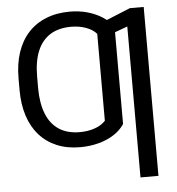

<svg xmlns="http://www.w3.org/2000/svg" viewBox="-61 -794 972 1055"><g transform="rotate(-5 425.0 -266.5)"><path d="M601.1 -373V-96.7Q579.1 -63 541.7 -39.1Q504.4 -15.1 456.5 -2.7Q408.7 9.8 355.5 9.8Q283.7 9.8 227.3 -13.9Q170.9 -37.6 131.3 -82Q91.8 -126.5 71.3 -189.5Q50.8 -252.4 50.8 -331.1V-391.6L153.3 -393.6V-331.1Q153.8 -249.5 176.8 -191.7Q199.7 -133.8 245.8 -103.3Q292 -72.8 361.3 -72.8Q404.8 -72.8 442.1 -85.4Q479.5 -98.1 502.9 -123V-373ZM601.1 -630.9V-360.4H502.9V-602.5Q481.9 -627 444.3 -640.4Q406.7 -653.8 363.3 -653.8Q293.9 -653.8 247.3 -624.5Q200.7 -595.2 177 -538.1Q153.3 -481 153.3 -396.5V-339.8H50.8V-396.5Q50.8 -476.6 72 -539.8Q93.3 -603 133.8 -647Q174.3 -690.9 232.4 -714.1Q290.5 -737.3 363.8 -737.3Q415 -737.3 461.4 -724.1Q507.8 -710.9 543.9 -687Q580.1 -663.1 601.1 -630.9ZM770 -727.5V204.1H670.9V-628.4L555.2 -585.9V-670.9L693.8 -727.5Z"/></g></svg>

Font: Inter 24pt
Style: Regular
Weight: 400
Designer: Rasmus Andersson
Foundry: rsms
Version: Version 4.001;git-66647c0bb